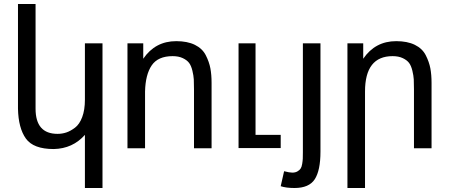

<svg xmlns="http://www.w3.org/2000/svg" viewBox="-20 -741 2246 961"><path d="M268 -71Q291 -71 312 -78Q333 -85 355.5 -102Q378 -119 391.5 -155Q405 -191 405 -242V-524H493V200H405V-66Q344 3 249 5Q147 5 109.5 -47.5Q72 -100 70 -197V-721H158V-197Q158 -71 268 -71Z M844 -460Q771 -460 739.5 -414Q708 -368 706 -283V1H618V-524H697V-447Q757 -535 862 -535Q918 -535 955.5 -516.5Q993 -498 1010 -464.5Q1027 -431 1033 -399Q1039 -367 1039 -326V1H951V-293Q951 -325 950 -343.5Q949 -362 943 -387Q937 -412 926.5 -426Q916 -440 895 -450Q874 -460 844 -460Z M1259 -524V-66H1385V0H1174V-524Z M1443 123Q1458 123 1468.5 117Q1479 111 1484.5 103Q1490 95 1492.5 79.5Q1495 64 1495.5 53Q1496 42 1496 21V-524H1584V18Q1584 112 1555.5 156Q1527 200 1454 200Q1412 200 1385 191L1402 116Q1429 123 1443 123Z M1945 -460Q1807 -460 1807 -283V200H1719V-524H1798V-447Q1858 -535 1963 -535Q2019 -535 2056.5 -516.5Q2094 -498 2111 -464.5Q2128 -431 2134 -399Q2140 -367 2140 -326V1H2052V-293Q2052 -325 2051 -343.5Q2050 -362 2044 -387Q2038 -412 2027.5 -426Q2017 -440 1996 -450Q1975 -460 1945 -460Z"/></svg>

Font: ColatingCofangSans
Style: Regular
Weight: 400
Foundry: GNU
Version: Version 412.227;June 27, 2022;FontCreator 11.0.0.2412 32-bit